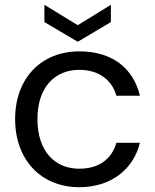

<svg xmlns="http://www.w3.org/2000/svg" viewBox="-20 -771 647 800"><path d="M304 -666 165 -751V-679L304 -597L442 -679V-751ZM43 -275C43 -102 154 9 310 9C445 9 536 -67 563 -176H465C445 -107 391 -68 310 -68C210 -68 136 -139 136 -275C136 -409 210 -480 310 -480C391 -480 446 -439 465 -372H563C535 -488 447 -557 310 -557C154 -557 43 -447 43 -275Z"/></svg>

Font: Matrixport Regular
Style: Regular
Weight: 400
Designer: Ninad Kale (Devanagari), Jonny Pinhorn (Latin)
Foundry: Indian Type Foundry
Version: Version 3.200;PS 1.000;hotconv 16.6.54;makeotf.lib2.5.65590